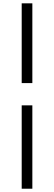

<svg xmlns="http://www.w3.org/2000/svg" viewBox="-20 -849 321 1145"><path d="M109.4 276.4V-220.7H172.9V276.4ZM172.9 -353.5H109.4V-829.1H172.9Z"/></svg>

Font: GenYoMin TW TTF SemiBold
Style: Regular
Weight: 600
Version: Version 1.300